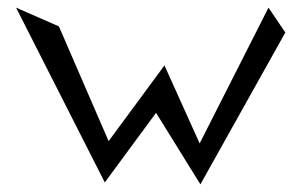

<svg xmlns="http://www.w3.org/2000/svg" viewBox="-20 -471 788 502"><path d="M410 -300 264 -102 134 -402 22 -451 254 6 388 -176 504 11 726 -386 682 -451 502 -96Z"/></svg>

Font: Stormblade
Style: Regular
Weight: 400
Designer: Mew Too
Foundry: Cannot Into Space Fonts
Version: Version 0.77